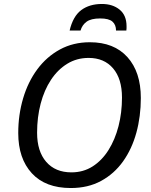

<svg xmlns="http://www.w3.org/2000/svg" viewBox="-20 -938 761 968"><path d="M337 10Q209 10 140.5 -64.5Q72 -139 72 -267Q72 -359 96.5 -442Q121 -525 168 -588.5Q215 -652 282 -688.5Q349 -725 433 -725Q555 -725 622.5 -650Q690 -575 690 -444Q690 -351 667.5 -269Q645 -187 600.5 -124.5Q556 -62 490 -26Q424 10 337 10ZM340 -69Q400 -69 447 -99Q494 -129 527 -181.5Q560 -234 577.5 -302Q595 -370 595 -446Q595 -541 550 -593.5Q505 -646 427 -646Q367 -646 319 -616.5Q271 -587 237 -535.5Q203 -484 185 -415.5Q167 -347 167 -269Q167 -175 213 -122Q259 -69 340 -69ZM331 -784Q348 -856 389.5 -887Q431 -918 494 -918Q548 -918 583 -889.5Q618 -861 618 -806Q618 -801 618 -795.5Q618 -790 617 -784H565Q565 -813 547 -829Q529 -845 485 -845Q439 -845 416.5 -828.5Q394 -812 386 -784Z"/></svg>

Font: Manna Sans
Style: Italic
Weight: 400
Italic angle: -12°
Designer: Monotype Design Team
Foundry: Monotype Imaging Inc.
Version: Version 2.001.1; ttfautohint (v1.8.2)